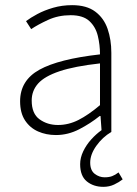

<svg xmlns="http://www.w3.org/2000/svg" viewBox="-20 -512 531 745"><path d="M381 213Q343 213 317 192Q291 171 291 125Q291 100 303 75Q315 50 334 29Q353 8 374 -7L370 -62H367Q331 -33 287.5 -10.5Q244 12 197 12Q159 12 127.5 -2Q96 -16 77 -45Q58 -74 58 -119Q58 -200 133 -241.5Q208 -283 368 -301Q368 -338 359.5 -373Q351 -408 326.5 -430.5Q302 -453 254 -453Q206 -453 166 -434.5Q126 -416 101 -399L81 -430Q98 -443 125 -457.5Q152 -472 186.5 -482Q221 -492 260 -492Q316 -492 349.5 -467Q383 -442 397.5 -400Q412 -358 412 -307V0Q378 20 354 53.5Q330 87 330 119Q330 149 347.5 162.5Q365 176 386 176Q403 176 415 171.5Q427 167 440 157L456 184Q442 195 423 204Q404 213 381 213ZM205 -27Q246 -27 284.5 -46.5Q323 -66 368 -104V-266Q269 -255 211 -235.5Q153 -216 128 -188Q103 -160 103 -122Q103 -71 133.5 -49Q164 -27 205 -27Z"/></svg>

Font: Source Sans 3 ExtraLight Light
Style: Regular
Weight: 300
Version: Version 3.052;hotconv 1.1.0;makeotfexe 2.6.0